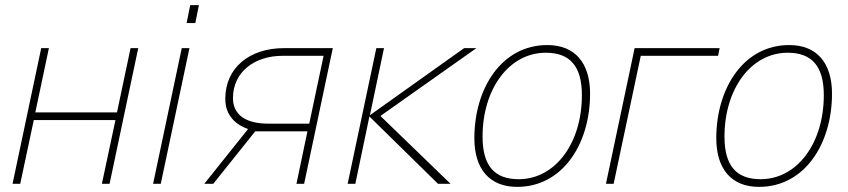

<svg xmlns="http://www.w3.org/2000/svg" viewBox="-20 -718 3313 750"><path d="M29 0H59L112 -249H431L378 0H408L520 -530H490L437 -279H118L171 -530H141Z M709 -628H743L757 -698H723ZM578 0H608L720 -530H690Z M778 0H813L977 -205H1181L1138 0H1168L1280 -530H1090C953 -530 860 -452 860 -332C860 -276 890 -235 949 -214ZM1028 -235C938 -235 890 -271 890 -335C890 -435 972 -500 1084 -500H1244L1188 -235Z M1338 0H1368L1423 -263L1691 0H1740L1466 -265L1841 -530H1793L1425 -268L1480 -530H1450Z M2000 12C2178 12 2285 -156 2285 -352C2285 -472 2226 -542 2118 -542C1940 -542 1833 -374 1833 -178C1833 -58 1892 12 2000 12ZM2006 -18C1912 -18 1865 -70 1865 -184C1865 -370 1968 -512 2112 -512C2206 -512 2253 -460 2253 -346C2253 -160 2150 -18 2006 -18Z M2347 0H2377L2483 -500H2785L2791 -530H2459Z M2945 12C3123 12 3230 -156 3230 -352C3230 -472 3171 -542 3063 -542C2885 -542 2778 -374 2778 -178C2778 -58 2837 12 2945 12ZM2951 -18C2857 -18 2810 -70 2810 -184C2810 -370 2913 -512 3057 -512C3151 -512 3198 -460 3198 -346C3198 -160 3095 -18 2951 -18Z"/></svg>

Font: Geist Thin
Style: Italic
Weight: 100
Italic angle: -12°
Designer: Basement.studio, Andrés Briganti, Mateo Zaragoza
Foundry: Basement.studio, Vercel, Andrés Briganti, Guido Ferreyra, Mateo Zaragoza
Version: Version 1.500